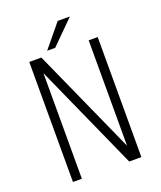

<svg xmlns="http://www.w3.org/2000/svg" viewBox="-155 -955 880 1052"><g transform="rotate(-20 285.0 -429.0)"><path d="M199 -724 309.5 -858H380.5L246 -724ZM432.5 -700H485V0H414L138 -615.5V0H86V-700H156.5L432.5 -85.5Z"/></g></svg>

Font: League Mono Narrow UltraLight
Style: Regular
Weight: 200
Width: 3
Designer: Tyler Finck
Foundry: The League of Moveable Type / Tyler Finck
Version: Version 2.210